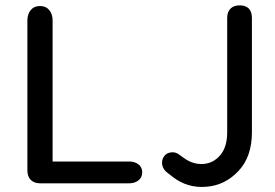

<svg xmlns="http://www.w3.org/2000/svg" viewBox="-20 -697 1044 730"><path d="M84.1 -49.6V-619Q84.1 -643.2 96.8 -658.7Q109.5 -674.1 132 -674.1Q154.6 -674.1 167.3 -658.7Q180 -643.2 180 -619V-82.9H471Q492.6 -82.9 506.6 -71.9Q520.7 -61 520.7 -41.9Q520.7 -22.5 506.6 -11.3Q492.6 0 471 0H133Q109.9 0 97 -12.9Q84.1 -25.8 84.1 -49.6ZM603.8 -102.6Q612.5 -115.2 629.6 -117.6Q646.7 -120 659.7 -110.2L680 -95.8Q714.2 -71 752.8 -73.6Q791.5 -76.2 817.6 -107.3Q843.8 -138.3 843.8 -193.9V-628.3Q843.8 -651.5 856.2 -664Q868.6 -676.6 891.1 -676.6Q914.3 -676.6 926.1 -664.4Q937.8 -652.1 937.8 -628.3V-193.8Q937.8 -101 886.5 -46.6Q835.3 7.8 763.3 13.2Q691.3 18.6 636.2 -24.9L616.3 -40.3Q600.1 -52.3 596.8 -70.2Q593.5 -88.1 603.8 -102.6Z"/></svg>

Font: SN Pro Thin
Style: Regular
Weight: 200
Designer: Tobias Whetton
Foundry: Supernotes
Version: Version 1.003;Glyphs 3.3 (3324)